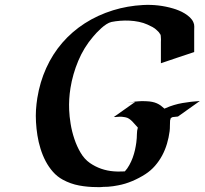

<svg xmlns="http://www.w3.org/2000/svg" viewBox="-20 -761 850 797"><path d="M718.8 -277.3 696.3 -274.9Q694.3 -273.9 692.6 -272.9Q690.9 -272 689 -271Q688 -268.6 687.5 -265.9Q687 -263.2 686 -260.7Q685.1 -249.5 685.3 -238.5Q685.5 -227.5 684.1 -216.3Q680.7 -189.9 673.1 -164.3Q665.5 -138.7 653.1 -115.5Q640.6 -92.3 623.3 -72.5Q606 -52.7 583.5 -38.1Q558.6 -22 529.3 -9.5Q500 2.9 470.7 8.3Q449.2 12.7 428.2 14.2Q424.8 14.2 421.4 14.4Q418 14.6 414.6 14.6H407.2Q406.7 14.6 406.2 15.1Q399.9 16.1 393.6 15.9Q387.2 15.6 380.9 15.6Q344.2 15.6 308.6 9Q272.9 2.4 240.7 -15.1Q217.3 -27.8 199.7 -47.9Q182.1 -67.9 169.4 -92Q156.7 -116.2 148.2 -143.8Q139.6 -171.4 135.3 -199.2Q130.9 -227.1 129.4 -254.2Q127.9 -281.2 129.4 -305.2Q130.4 -317.9 131.6 -329.8Q132.8 -341.8 134.8 -353.5Q145.5 -420.4 171.9 -478.5Q198.2 -536.6 238.5 -583.3Q278.8 -629.9 331.8 -664.1Q384.8 -698.2 449.2 -718.3Q509.3 -736.8 573.7 -740.2Q638.2 -743.7 699.2 -725.6Q709.5 -722.7 722.2 -717.5Q734.9 -712.4 746.8 -705.1Q758.8 -697.8 768.6 -688.5Q778.3 -679.2 782.7 -668.5Q786.6 -660.2 786.4 -650.9Q786.1 -641.6 786.1 -632.3V-544.9Q751.5 -533.7 717.3 -522Q683.1 -510.3 647.9 -498.5V-585.9Q647.9 -591.8 648.2 -597.7Q648.4 -603.5 647.5 -609.4Q647 -613.3 647 -614.3Q647 -615.2 646 -617.7Q645.5 -617.7 645.5 -618.2Q642.6 -623.5 639.4 -627.2Q636.2 -630.9 631.8 -634.8Q623.5 -643.1 613.3 -648.7Q603 -654.3 591.8 -659.2Q575.7 -666.5 556.6 -670.4Q537.6 -674.3 518.1 -675.3Q498.5 -676.3 479.2 -674.8Q460 -673.3 442.9 -669.9Q432.6 -667.5 421.6 -660.4Q410.6 -653.3 400.4 -644Q390.1 -634.8 381.1 -625.2Q372.1 -615.7 366.2 -608.4Q328.1 -564 304.9 -508.5Q281.7 -453.1 272.5 -395.5Q265.1 -349.6 267.1 -304.2Q268.1 -278.3 273.2 -246.8Q278.3 -215.3 288.6 -184.6Q298.8 -153.8 314.5 -127.2Q330.1 -100.6 353 -84.5Q375 -69.3 400.1 -60.5Q425.3 -51.8 451.7 -49.8Q460 -49.3 464.1 -49.1Q468.3 -48.8 471.4 -48.8Q474.6 -48.8 478.8 -49.1Q482.9 -49.3 491.2 -49.3Q492.2 -49.8 494.9 -49.8Q497.6 -49.8 498 -49.3Q508.8 -61 516.8 -75.7Q524.9 -90.3 530.8 -106.2Q536.6 -122.1 540.3 -138.4Q543.9 -154.8 545.9 -169.9Q548.3 -189 548.3 -203.9Q548.3 -218.8 552.2 -231.4Q546.4 -237.3 540.8 -244.1Q535.2 -251 528.8 -257.3Q522.5 -263.7 515.4 -268.3Q508.3 -272.9 499.5 -274.4Q492.7 -275.4 487.5 -276.1Q482.4 -276.9 475.6 -276.4Q473.6 -276.4 470.2 -276.1Q466.8 -275.9 463.6 -275.6Q460.4 -275.4 458.5 -275.1Q456.5 -274.9 457.5 -275.4H452.6L541 -337.9Q532.7 -336.9 524.9 -335.9Q517.1 -335 509.3 -333.5Q504.9 -332.5 506.6 -333Q508.3 -333.5 513.9 -334.5Q519.5 -335.4 527.3 -336.9Q535.2 -338.4 542.5 -339.4L543.5 -339.8H548.8Q549.3 -339.8 549.8 -340.1Q550.3 -340.3 551.3 -340.3Q559.6 -341.3 569.3 -341.3Q579.1 -341.3 586.9 -340.8Q601.1 -340.3 611.8 -338.1Q622.6 -335.9 631.3 -332Q640.1 -328.1 647.7 -322.5Q655.3 -316.9 662.6 -310.1Q664.1 -310.5 665.3 -311Q666.5 -311.5 668 -312.5Q701.7 -327.1 737.3 -333.3Q772.9 -339.4 809.6 -341.8ZM483.9 -39.6Q482.9 -39.1 483.6 -39.3Q484.4 -39.6 485.4 -40Q484.9 -39.6 483.9 -39.6ZM645 -621.1Q644.5 -621.6 644.5 -622.6Q644 -623.5 644.3 -622.8Q644.5 -622.1 645 -621.1Z"/></svg>

Font: Autopia Bold Italic
Style: Bold Italic
Weight: 700
Italic angle: -104°
Designer: Antoine Gelgon
Foundry: Antoine Gelgon
Version: V.1.0